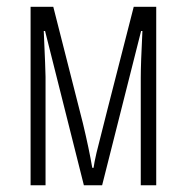

<svg xmlns="http://www.w3.org/2000/svg" viewBox="-20 -550 555 570"><path d="M229 0 113.8 -458H109.9Q115.2 -339.8 115.2 -321.8V0H70.8V-529.8H138.2L226.1 -184.1Q244.6 -106.9 253.9 -51.8H257.8Q259.3 -64.9 266.6 -96.7Q276.9 -139.6 377 -529.8H443.8V0H397.9V-318.8Q397.9 -360.4 402.8 -458H398.9L283.2 0Z"/></svg>

Font: Germano
Style: Regular
Weight: 300
Width: 3
Foundry: Ascender Corporation
Version: Version 1.10; ttfautohint (v1.5)